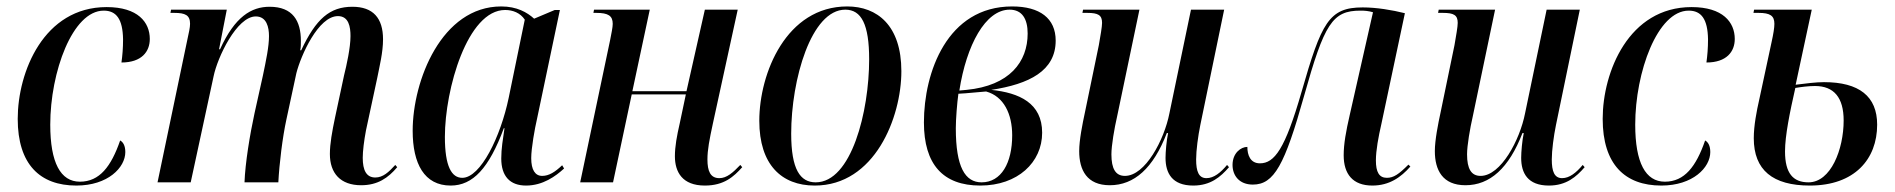

<svg xmlns="http://www.w3.org/2000/svg" viewBox="-20 -566 5882 596"><path d="M217 10C315 10 369 -46 369 -94C369 -114 362 -125 353 -130C325 -49 289 -2 228 -2C168 -2 136 -61 136 -179C136 -342 205 -533 302 -533C341 -533 361 -507 362 -444C362 -417 360 -393 357 -372C420 -372 445 -406 445 -445C445 -497 408 -544 311 -544C116 -544 35 -343 35 -197C35 -56 104 10 217 10Z M1101 9C1153 9 1185 -14 1213 -47L1207 -54C1187 -32 1169 -15 1145 -15C1117 -15 1106 -38 1106 -76C1106 -97 1110 -129 1116 -161L1151 -324C1158 -360 1169 -403 1169 -444C1169 -510 1138 -545 1074 -545C1004 -545 961 -508 915 -410H912C914 -419 914 -430 914 -439C914 -501 889 -545 817 -545C760 -545 709 -514 663 -413H660L684 -536H511L509 -526H521C555 -526 570 -519 570 -492C570 -481 566 -463 562 -445L469 0H572L643 -329C655 -388 715 -515 774 -515C808 -515 815 -481 815 -454C815 -421 806 -379 796 -331L770 -214C756 -150 741 -59 739 0H844C847 -58 857 -140 869 -195L900 -339C914 -394 968 -516 1029 -516C1063 -516 1068 -482 1068 -454C1068 -418 1056 -364 1048 -332L1020 -201C1011 -158 1004 -120 1004 -88C1004 -28 1037 9 1101 9Z M1379 10C1448 10 1498 -44 1544 -168H1546C1541 -133 1536 -105 1536 -74C1536 -19 1563 10 1613 10C1665 10 1705 -19 1731 -43L1725 -53C1703 -32 1684 -20 1663 -20C1641 -20 1629 -39 1629 -75C1629 -106 1640 -167 1647 -197L1718 -535H1702L1638 -508C1616 -528 1584 -546 1536 -546C1351 -546 1261 -316 1261 -160C1261 -58 1297 10 1379 10ZM1415 -14C1382 -14 1361 -49 1361 -141C1361 -289 1431 -535 1548 -535C1572 -535 1595 -526 1609 -505L1559 -262C1534 -142 1472 -14 1415 -14Z M2168 10C2228 10 2258 -18 2284 -47L2278 -54C2255 -30 2236 -13 2213 -13C2185 -13 2176 -35 2176 -71C2176 -101 2182 -132 2193 -183L2270 -536H2168L2111 -283H1943L1997 -536H1824L1822 -526H1831C1868 -526 1882 -517 1882 -492C1882 -481 1878 -463 1874 -442L1781 0H1883L1941 -273H2109L2090 -183C2081 -144 2075 -111 2075 -81C2075 -32 2098 10 2168 10Z M2509 10C2695 10 2778 -201 2778 -345C2778 -487 2703 -546 2610 -546C2421 -546 2337 -339 2337 -191C2337 -55 2406 10 2509 10ZM2512 0C2464 0 2436 -40 2436 -151C2436 -319 2498 -536 2604 -536C2654 -536 2678 -490 2678 -382C2678 -220 2623 0 2512 0Z M3023 10C3139 10 3215 -62 3215 -154C3215 -246 3144 -278 3057 -287C3175 -305 3257 -346 3257 -440C3257 -509 3208 -546 3122 -546C2920 -546 2848 -341 2848 -186C2848 -56 2907 10 3023 10ZM2980 -287 2958 -285C2980 -426 3039 -536 3114 -536C3153 -536 3170 -507 3170 -462C3170 -374 3114 -300 2980 -287ZM3027 0C2976 0 2947 -47 2947 -168C2947 -196 2951 -247 2955 -275C2981 -276 3023 -281 3041 -282C3096 -267 3122 -212 3122 -146C3122 -60 3088 0 3027 0Z M3684 10C3738 10 3769 -17 3795 -47L3789 -54C3769 -30 3748 -13 3725 -13C3701 -13 3693 -34 3693 -71C3693 -99 3699 -144 3706 -178L3780 -536H3677L3610 -214C3594 -132 3535 -20 3472 -20C3443 -20 3430 -42 3430 -87C3430 -114 3439 -167 3448 -206L3517 -536H3342L3340 -526H3355C3389 -526 3401 -519 3401 -495C3401 -483 3396 -455 3391 -426L3348 -218C3340 -181 3330 -131 3330 -97C3330 -38 3354 9 3425 9C3501 9 3560 -44 3602 -153H3606C3601 -130 3598 -94 3598 -76C3598 -29 3618 10 3684 10Z M4240 10C4293 10 4329 -16 4358 -49L4352 -55C4322 -25 4306 -14 4285 -14C4261 -14 4251 -32 4251 -68C4251 -99 4259 -142 4268 -181L4341 -525C4301 -535 4253 -543 4210 -543C4105 -543 4082 -496 4020 -280C3969 -103 3936 -59 3891 -59C3861 -59 3852 -85 3852 -110C3832 -110 3806 -91 3806 -54C3806 -21 3827 7 3869 7C3935 7 3968 -54 4028 -268C4091 -493 4116 -533 4203 -533C4217 -533 4228 -532 4242 -528L4170 -210C4158 -158 4151 -119 4151 -84C4151 -26 4179 10 4240 10Z M4788 10C4842 10 4873 -17 4899 -47L4893 -54C4873 -30 4852 -13 4829 -13C4805 -13 4797 -34 4797 -71C4797 -99 4803 -144 4810 -178L4884 -536H4781L4714 -214C4698 -132 4639 -20 4576 -20C4547 -20 4534 -42 4534 -87C4534 -114 4543 -167 4552 -206L4621 -536H4446L4444 -526H4459C4493 -526 4505 -519 4505 -495C4505 -483 4500 -455 4495 -426L4452 -218C4444 -181 4434 -131 4434 -97C4434 -38 4458 9 4529 9C4605 9 4664 -44 4706 -153H4710C4705 -130 4702 -94 4702 -76C4702 -29 4722 10 4788 10Z M5137 10C5235 10 5289 -46 5289 -94C5289 -114 5282 -125 5273 -130C5245 -49 5209 -2 5148 -2C5088 -2 5056 -61 5056 -179C5056 -342 5125 -533 5222 -533C5261 -533 5281 -507 5282 -444C5282 -417 5280 -393 5277 -372C5340 -372 5365 -406 5365 -445C5365 -497 5328 -544 5231 -544C5036 -544 4955 -343 4955 -197C4955 -56 5024 10 5137 10Z M5598 10C5737 10 5807 -72 5807 -179C5807 -267 5751 -311 5642 -311C5617 -311 5586 -307 5554 -303L5604 -536H5425L5423 -526H5439C5475 -526 5488 -517 5488 -492C5488 -480 5485 -461 5479 -434L5441 -257C5433 -222 5424 -176 5424 -137C5424 -38 5483 10 5598 10ZM5594 0C5546 0 5521 -28 5521 -96C5521 -145 5536 -218 5553 -293C5571 -296 5594 -299 5614 -299C5673 -299 5703 -263 5703 -192C5703 -102 5663 0 5594 0Z"/></svg>

Font: Noto Serif Display Condensed Medium
Style: Italic
Weight: 500
Width: 3
Italic angle: -12°
Designer: Monotype Design Team
Foundry: Monotype Imaging Inc.
Version: Version 2.009